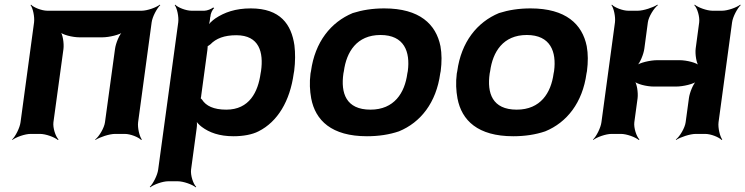

<svg xmlns="http://www.w3.org/2000/svg" viewBox="-20 -574 3195 823"><path d="M572 -50 630 -478C633 -502 653 -539 667 -552L665 -554C650 -542 611 -528 587 -528H183C159 -528 124 -542 113 -554L111 -552C121 -539 129 -502 126 -478L68 -50C65 -26 46 11 32 24L33 26C48 14 87 0 111 0H152C176 0 214 14 228 26L231 24C218 11 206 -26 209 -50L252 -364C255 -388 249 -428 238 -440L236 -438C246 -425 291 -414 321 -414H418C448 -414 495 -425 509 -438L507 -440C492 -428 476 -388 473 -364L430 -50C427 -26 405 11 388 24L389 26C407 14 449 0 473 0H515C539 0 574 14 585 26L588 24C578 11 569 -26 572 -50Z M881 -500 882 -503C882 -514 890 -533 898 -539L894 -542C887 -536 868 -528 856 -528H801C777 -528 742 -542 731 -554L729 -552C739 -539 747 -502 744 -478L658 153C655 177 636 214 622 227L624 229C639 217 677 203 701 203H742C766 203 805 217 819 229L821 227C808 214 796 177 799 153L823 -24C825 -37 825 -54 821 -62L818 -60C821 -52 834 -38 845 -30C877 -6 920 10 981 10C1022 10 1061 3 1088 -11C1170 -52 1223 -141 1239 -259L1241 -270C1246 -310 1246 -347 1242 -380C1229 -469 1182 -538 1055 -538C989 -538 942 -521 903 -495C890 -486 873 -470 869 -461L872 -460C877 -469 880 -487 881 -500ZM950 -104C896 -104 863 -120 846 -147C845 -149 838 -155 837 -154L840 -151C841 -152 843 -165 843 -168L869 -360C869 -363 871 -377 870 -378L867 -375C868 -374 880 -382 882 -384C906 -409 941 -423 993 -423C1092 -423 1110 -349 1099 -270L1097 -259C1086 -180 1049 -104 950 -104Z M1313 -269 1311 -259C1306 -220 1308 -185 1314 -152C1332 -58 1401 10 1553 10C1603 10 1649 3 1690 -11C1783 -49 1850 -134 1867 -259L1869 -269C1874 -308 1874 -343 1868 -376C1849 -470 1779 -538 1627 -538C1577 -538 1533 -531 1492 -518C1398 -479 1330 -394 1313 -269ZM1728 -269 1726 -259C1715 -176 1670 -104 1568 -104C1463 -104 1440 -175 1452 -259L1454 -269C1465 -351 1509 -424 1611 -424C1713 -424 1739 -352 1728 -269Z M1940 -269 1938 -259C1933 -220 1935 -185 1941 -152C1959 -58 2028 10 2180 10C2230 10 2276 3 2317 -11C2410 -49 2477 -134 2494 -259L2496 -269C2501 -308 2501 -343 2495 -376C2476 -470 2406 -538 2254 -538C2204 -538 2160 -531 2119 -518C2025 -479 1957 -394 1940 -269ZM2355 -269 2353 -259C2342 -176 2297 -104 2195 -104C2090 -104 2067 -175 2079 -259L2081 -269C2092 -351 2136 -424 2238 -424C2340 -424 2366 -352 2355 -269Z M3060 -50 3118 -478C3121 -502 3141 -539 3155 -552L3153 -554C3138 -542 3099 -528 3075 -528H3034C3010 -528 2972 -542 2958 -554L2956 -552C2969 -539 2980 -502 2977 -478L2962 -366C2959 -342 2965 -302 2976 -290L2978 -292C2968 -305 2923 -316 2893 -316H2797C2767 -316 2720 -305 2706 -292L2708 -290C2723 -302 2739 -342 2742 -366L2757 -478C2760 -502 2783 -539 2800 -552L2798 -554C2780 -542 2738 -528 2714 -528H2673C2649 -528 2614 -542 2603 -554L2601 -552C2611 -539 2619 -502 2616 -478L2558 -50C2555 -26 2536 11 2522 24L2523 26C2538 14 2577 0 2601 0H2642C2666 0 2704 14 2718 26L2721 24C2708 11 2696 -26 2699 -50L2713 -153C2716 -177 2710 -217 2699 -229L2697 -227C2707 -214 2752 -203 2782 -203H2878C2908 -203 2955 -214 2969 -227L2967 -229C2952 -217 2936 -177 2933 -153L2919 -50C2916 -26 2894 11 2877 24L2878 26C2896 14 2938 0 2962 0H3003C3027 0 3062 14 3073 26L3076 24C3066 11 3057 -26 3060 -50Z"/></svg>

Font: Asimov
Style: EdgeWideIt
Weight: 500
Designer: Google
Version: Version 2.000980: 2014